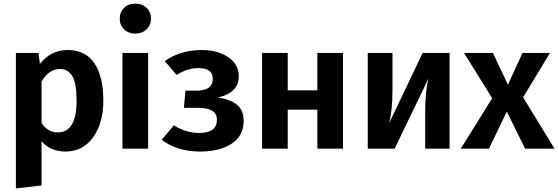

<svg xmlns="http://www.w3.org/2000/svg" viewBox="-20 -823 3090 1063"><path d="M354 -546Q454 -546 503 -472.5Q552 -399 552 -266Q552 -142 495.5 -63Q439 16 342 16Q260 16 210 -41V204L68 220V-530H193L201 -469Q261 -546 354 -546ZM300 -90Q404 -90 404 -265Q404 -361 380.5 -401Q357 -441 311 -441Q252 -441 210 -372V-142Q244 -90 300 -90Z M667 -779.5Q691 -803 729 -803Q767 -803 791.5 -779.5Q816 -756 816 -720Q816 -684 791.5 -660.5Q767 -637 729 -637Q691 -637 667 -660.5Q643 -684 643 -720Q643 -756 667 -779.5ZM800 -530V0H658V-530Z M1099 -546Q1185 -546 1243.5 -506.5Q1302 -467 1302 -400Q1302 -311 1188 -283Q1259 -272 1294 -241.5Q1329 -211 1329 -154Q1329 -71 1262.5 -27.5Q1196 16 1088 16Q961 16 875 -49L943 -129Q1009 -87 1083 -87Q1181 -87 1181 -160Q1181 -226 1078 -226H998L1007 -321H1067Q1158 -321 1158 -387Q1158 -446 1079 -446Q1017 -446 958 -408L892 -485Q979 -546 1099 -546Z M1737 0V-216H1573V0H1431V-530H1573V-323H1737V-530H1879V0Z M2469 -530V0H2334V-201Q2334 -320 2353 -390L2165 0H2016V-530H2153V-327Q2153 -210 2134 -140L2320 -530Z M2876 -284 3050 0H2887L2786 -205L2687 0H2531L2705 -279L2549 -530H2709L2792 -354L2873 -530H3025Z"/></svg>

Font: Fira Sans SemiBold
Style: Regular
Weight: 600
Designer: bBox Type GmbH & Carrois Corporate GbR & Edenspiekermann AG
Foundry: bBox Type GmbH & Carrois Corporate GbR & Edenspiekermann AG
Version: Version 4.301;PS 004.301;hotconv 1.0.88;makeotf.lib2.5.64775